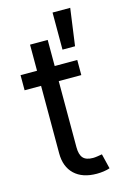

<svg xmlns="http://www.w3.org/2000/svg" viewBox="-122 -856 620 923"><g transform="rotate(-15 188.0 -395.0)"><path d="M292 -545.9V-470.7H179.7V-141.6Q179.7 -105 194.6 -88.1Q209.5 -71.3 244.1 -71.3Q252.4 -71.3 265.4 -73.2Q278.3 -75.2 289.1 -77.1L307.1 -2.9Q293.5 2 276.1 4.4Q258.8 6.8 241.7 6.8Q170.9 6.8 131.3 -30.5Q91.8 -67.9 91.8 -134.8V-470.7H9.8V-545.9H91.8V-675.8H179.7V-545.9ZM236.3 -612.3V-796.9H324.2L298.8 -612.3Z"/></g></svg>

Font: Inter
Style: Regular
Weight: 400
Designer: Rasmus Andersson
Foundry: rsms
Version: Version 4.001;git-9221beed3